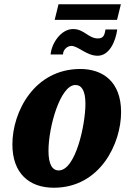

<svg xmlns="http://www.w3.org/2000/svg" viewBox="-20 -869 611 899"><path d="M236 -776H528L546 -849H254ZM437 -608C492 -608 521 -674 529 -731H474C470 -711 468 -689 439 -689C393 -689 375 -733 322 -733C265 -733 221 -665 217 -614H275C275 -637 296 -654 314 -654C346 -654 385 -608 437 -608ZM232 10C449 10 547 -197 547 -344C547 -487 461 -546 356 -546C141 -546 38 -346 38 -193C38 -57 117 10 232 10ZM255 -71C225 -71 207 -99 207 -163C207 -274 262 -471 333 -471C362 -471 380 -445 380 -383C380 -285 334 -71 255 -71Z"/></svg>

Font: Noto Serif Condensed Black
Style: Italic
Weight: 900
Width: 3
Italic angle: -12°
Designer: Monotype Design Team
Foundry: Monotype Imaging Inc.
Version: Version 2.013